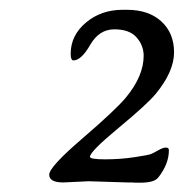

<svg xmlns="http://www.w3.org/2000/svg" viewBox="-20 -719 394 398"><path d="M241.2 -517.1Q277.8 -561.5 277.8 -603.5Q277.8 -624.5 263.2 -641.4Q248.5 -658.2 217 -658.2Q185.5 -658.2 167 -626Q148.4 -593.8 132.3 -593.8Q126.5 -593.8 126.5 -607.4Q126.5 -645.5 158 -672.1Q189.5 -698.7 234.4 -698.7H243.2Q288.1 -698.7 314.5 -674.6Q340.8 -650.4 340.8 -610.6Q340.8 -570.8 303.2 -524.9Q285.6 -503.4 226.1 -454.1Q166.5 -404.8 166.5 -394Q166.5 -388.7 197.8 -388.7Q229 -388.7 258.3 -393.1Q287.6 -397.5 293 -399.7Q298.3 -401.9 308.1 -407.5Q317.9 -413.1 324 -413.1Q330.1 -413.1 330.1 -407.7Q330.1 -378.9 308.1 -351.1Q299.8 -340.3 271 -340.3H261.7L252.9 -340.8H244.1L163.6 -343.3L111.3 -340.8Q82 -340.8 82 -356.9Q82 -373 150.9 -432.1Q219.7 -491.2 241.2 -517.1Z"/></svg>

Font: Averia Serif Libre Light
Style: Italic
Weight: 300
Italic angle: -8.5°
Version: Version 1.002